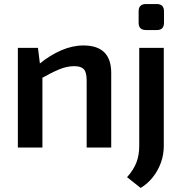

<svg xmlns="http://www.w3.org/2000/svg" viewBox="-20 -727 898 946"><path d="M391 -503Q528 -503 528 -368V0H407V-331Q407 -371 393 -386Q379 -401 346 -401Q309 -401 270 -384.5Q231 -368 176 -337L171 -410Q226 -455 281.5 -479Q337 -503 391 -503ZM167 -491 179 -395 189 -381V0H68V-491ZM787 -491V-8Q787 35 773 74Q759 113 733.5 145.5Q708 178 673 199L606 146Q638 110 652 74Q666 38 666 -8V-491ZM753 -707Q788 -707 788 -671V-615Q788 -579 753 -579H699Q663 -579 663 -615V-671Q663 -707 699 -707Z"/></svg>

Font: Exo 2 SemiBold
Style: Regular
Weight: 600
Designer: Natanael Gama
Foundry: Natanael Gama
Version: Version 2.010